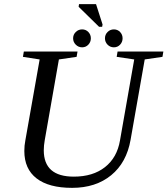

<svg xmlns="http://www.w3.org/2000/svg" viewBox="-20 -906 816 936"><path d="M634.3 -616.2 548.8 -628.9 553.2 -654.8H776.4L772 -628.9L685.5 -616.2L616.7 -225.1Q597.2 -113.3 522 -51.8Q446.8 9.8 331.5 9.8Q217.8 9.8 158.2 -36.4Q98.6 -82.5 98.6 -169.9Q98.6 -196.8 103.5 -221.2L173.3 -616.2L91.8 -628.9L96.2 -654.8H357.9L353.5 -628.9L267.1 -616.2L198.2 -223.1Q193.4 -196.8 193.4 -173.3Q193.4 -44.9 339.8 -44.9Q433.1 -44.9 491.9 -91.3Q550.8 -137.7 564.9 -221.2ZM462.9 -775.4 363.3 -873 365.2 -885.7H448.2L480 -786.6L478 -775.4ZM577.6 -719.2Q577.6 -701.2 565.4 -688.2Q553.2 -675.3 535.2 -675.3Q517.1 -675.3 504.4 -688.2Q491.7 -701.2 491.7 -719.2Q491.7 -737.3 504.4 -750Q517.1 -762.7 535.2 -762.7Q553.2 -762.7 565.4 -750Q577.6 -737.3 577.6 -719.2ZM422.9 -719.2Q422.9 -701.2 410.6 -688.2Q398.4 -675.3 380.4 -675.3Q362.3 -675.3 349.4 -688.2Q336.4 -701.2 336.4 -719.2Q336.4 -737.3 349.4 -750Q362.3 -762.7 380.4 -762.7Q398.4 -762.7 410.6 -750Q422.9 -737.3 422.9 -719.2Z"/></svg>

Font: Tinos
Style: Italic
Weight: 400
Italic angle: -16.333°
Designer: Steve Matteson
Foundry: Monotype Imaging Inc.
Version: Version 1.32